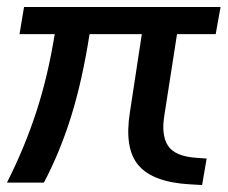

<svg xmlns="http://www.w3.org/2000/svg" viewBox="-24 -524 653 551"><path d="M-4 0Q47 -101 80.5 -204Q114 -307 133 -426H32L45 -504H609L595 -426H484L448 -195Q438 -137 458 -106Q478 -75 541 -71L569 -69L556 7L521 5Q415 -1 373.5 -49.5Q332 -98 349 -203L383 -426H233Q212 -292 180 -189.5Q148 -87 102 0Z"/></svg>

Font: Winston Medium
Style: Italic
Weight: 500
Italic angle: -9°
Designer: Original fonts by Vernon Adams / Changes by Cristiano Sobral
Foundry: Original fonts by Vernon Adams / Changes by Cristiano Sobral
Version: Version 2.503;July 17, 2020;FontCreator 13.0.0.2655 64-bit